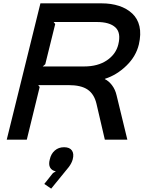

<svg xmlns="http://www.w3.org/2000/svg" viewBox="-20 -830 853 1141"><path d="M683.1 -565.9Q700.2 -635.3 665.8 -667.2Q631.3 -699.2 556.2 -699.2H298.8L308.1 -687L249 -448.2L233.9 -435.1H480Q561.5 -435.1 615.2 -471.4Q668.9 -507.8 683.1 -565.9ZM412.1 117.2Q406.2 139.2 389.2 162.1L284.2 291L243.2 263.2L294.9 198.2L312 188Q288.1 184.1 277.8 165.8Q267.6 147.5 275.9 117.2Q283.2 84 305.7 64.5Q328.1 44.9 360.8 44.9Q394 44.9 407.5 64.5Q420.9 84 412.1 117.2ZM672.9 -263.2 736.8 0H603L553.2 -213.9Q539.6 -271 500.7 -297.6Q461.9 -324.2 387.2 -324.2H207L215.8 -313L139.2 0H20L220.2 -810.1H584Q641.1 -810.1 687.5 -794.9Q733.9 -779.8 766.1 -749.5Q798.3 -719.2 808.8 -673.3Q819.3 -627.4 805.2 -565.9Q788.1 -494.6 730.7 -439.2Q673.3 -383.8 604 -361.8L603 -359.9Q626.5 -348.6 645.8 -323.2Q665 -297.9 672.9 -263.2Z"/></svg>

Font: Sinkin Sans 500 Medium Italic
Style: Regular
Weight: 500
Italic angle: -112°
Designer: Keith Bates
Foundry: K-Type
Version: Sinkin Sans (version 1.0)  by Keith Bates   •   © 2014   www